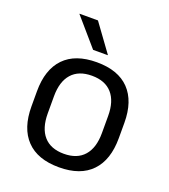

<svg xmlns="http://www.w3.org/2000/svg" viewBox="-129 -777 778 882"><g transform="rotate(20 260.0 -335.5)"><path d="M260.1 12.3Q155.2 12.3 100.8 -44.5Q46.4 -101.2 46.4 -207.7V-281.9Q46.4 -388 100.9 -444.5Q155.3 -500.9 260.1 -500.9Q364.9 -500.9 419.1 -444.5Q473.4 -388 473.4 -281.9V-207.7Q473.4 -101.2 419.1 -44.5Q364.9 12.3 260.1 12.3ZM260.1 -53.7Q324.8 -53.7 358.6 -92.2Q392.5 -130.7 392.5 -203V-286.6Q392.5 -358.5 358.7 -396.7Q324.9 -435 260.1 -435Q195.3 -435 161.5 -396.7Q127.7 -358.5 127.7 -286.6V-203Q127.7 -130.7 161.5 -92.2Q195.3 -53.7 260.1 -53.7ZM295.4 -549.7 198.4 -683.1H108.5V-681.7L223.7 -548.4H295.4Z"/></g></svg>

Font: Anek Kannada Medium
Style: Regular
Weight: 500
Designer: Vaishnavi Murthy, Maithili Shingre (Kannada) & Yesha Goshar (Latin)
Foundry: Ek Type
Version: Version 1.003